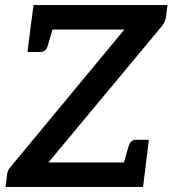

<svg xmlns="http://www.w3.org/2000/svg" viewBox="-20 -741 684 761"><path d="M2 0 8 -48Q9 -66 24 -82L473 -624H100L113 -721H644L638 -676Q636 -655 622 -638L172 -97H559L547 0ZM464 -73 490 -162Q494 -175 501 -181Q508 -187 520 -187H570L559 -97ZM195 -648 169 -559Q166 -547 158 -541Q150 -535 139 -535H89L100 -624Z"/></svg>

Font: Aleo SemiBold
Style: Italic
Weight: 600
Italic angle: -7°
Designer: Alessio Laiso
Foundry: Alessio Laiso
Version: Version 2.001;gftools[0.9.29]